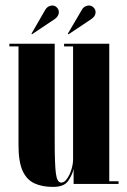

<svg xmlns="http://www.w3.org/2000/svg" viewBox="-20 -686 474 716"><path d="M177.5 11Q137.5 11 108.5 -2.2Q79.5 -15.5 64.2 -49.2Q49 -83 49 -144V-513H15V-523H184V-158.5Q184 -72 188.5 -38.5Q193 -5 208.5 -5Q220 -5 230.2 -19.8Q240.5 -34.5 246.5 -54.5Q252.5 -74.5 252.5 -91V-513H219V-523H387.5V-10H422V0H254.5V-55.5Q249 -32.5 233.8 -10.8Q218.5 11 177.5 11ZM235.5 -558 233 -560.5 285 -649Q290 -658 297.5 -661.8Q305 -665.5 311.5 -665.5Q321.5 -665.5 329 -658Q336.5 -650.5 336.5 -640.5Q336.5 -625.5 320 -614.5ZM99 -558 97.5 -560.5 148.5 -649Q154 -658 161.2 -661.8Q168.5 -665.5 175 -665.5Q185 -665.5 192.2 -658Q199.5 -650.5 199.5 -640.5Q199.5 -625.5 183.5 -614.5Z"/></svg>

Font: Imbue 100pt ExtraBold
Style: Regular
Weight: 800
Designer: Tyler Finck
Foundry: Etcetera Type Company
Version: Version 1.102; ttfautohint (v1.8.3)